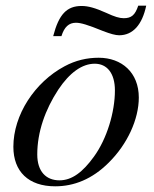

<svg xmlns="http://www.w3.org/2000/svg" viewBox="-20 -644 540 675"><path d="M468 -301C468 -389 408 -441 327 -441C286 -441 246 -432 207 -411C102 -355 27 -240 27 -128C27 -41 80 11 174 11C240 11 304 -14 362 -72C428 -137 468 -225 468 -301ZM384 -326C384 -250 356 -156 310 -93C271 -39 233 -10 189 -10C142 -10 111 -41 111 -101C111 -180 139 -259 185 -329C225 -389 269 -420 313 -420C356 -420 384 -387 384 -326ZM466 -624C455 -591 442 -580 415 -580C400 -580 383 -585 353 -599C315 -616 290 -623 267 -623C215 -623 187 -594 167 -517H196C206 -549 222 -564 247 -564C264 -564 288 -557 342 -535C368 -525 386 -520 399 -520C447 -520 480 -557 494 -624Z"/></svg>

Font: XITS
Style: Italic
Weight: 400
Italic angle: -16.33°
Designer: MicroPress Inc., with final additions and corrections provided by Coen Hoffman, Elsevier (retired)
Version: Version 1.107